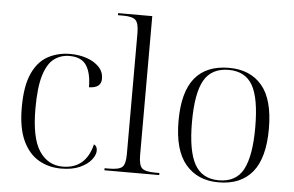

<svg xmlns="http://www.w3.org/2000/svg" viewBox="-53 -837 1418 925"><g transform="rotate(5 656.5 -375.0)"><path d="M273 10Q212 10 163.5 -18.5Q115 -47 87 -108Q59 -169 59 -267Q59 -371 86.5 -431.5Q114 -492 162 -518Q210 -544 270 -544Q314 -544 351 -531Q388 -518 410 -494.5Q432 -471 432 -438Q432 -393 373 -392Q373 -460 349 -497Q325 -534 267 -534Q225 -534 193 -510.5Q161 -487 143 -429Q125 -371 125 -267Q125 -126 166.5 -63Q208 0 281 0Q392 -1 421 -120Q437 -113 437 -91Q437 -70 418.5 -46.5Q400 -23 363.5 -6.5Q327 10 273 10Z M482 0V-10H503Q552 -10 567.5 -24.5Q583 -39 583 -86V-672Q583 -720 567.5 -735Q552 -750 508 -750H482V-760H647V-88Q647 -40 662.5 -25Q678 -10 727 -10H747V0Z M1034 10Q933 10 875 -58.5Q817 -127 817 -268Q817 -408 872.5 -476Q928 -544 1038 -544Q1140 -544 1197 -477Q1254 -410 1254 -268Q1254 -127 1198 -58.5Q1142 10 1034 10ZM1035 0Q1119 0 1153.5 -66Q1188 -132 1188 -268Q1188 -410 1152.5 -472Q1117 -534 1037 -534Q954 -534 918 -471Q882 -408 882 -268Q882 -129 918 -64.5Q954 0 1035 0Z"/></g></svg>

Font: Noto Serif Display Light
Style: Regular
Weight: 300
Designer: Monotype Design Team
Foundry: Monotype Imaging Inc.
Version: Version 2.009